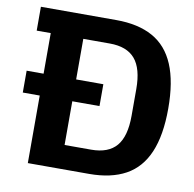

<svg xmlns="http://www.w3.org/2000/svg" viewBox="-78 -769 857 848"><g transform="rotate(10 351.0 -345.0)"><path d="M25 -303V-401H369V-303ZM101 0V-583H38V-690H376Q474.7 -690 540 -653.8Q605.3 -617.7 637.6 -541.3Q670 -465 670 -344.5Q670 -225 637.5 -148.5Q605 -72 539.5 -36Q474 0 376 0ZM247 -107H366Q443 -107 479.5 -150Q516 -193 516 -285V-405Q516 -497 479.3 -540Q442.6 -583 365.8 -583H247Z"/></g></svg>

Font: Mozilla Headline ExtraLight
Style: Regular
Weight: 200
Designer: Studio DRAMA
Foundry: Studio DRAMA
Version: Version 1.000